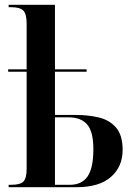

<svg xmlns="http://www.w3.org/2000/svg" viewBox="-20 -780 555 800"><path d="M16 0V-10H27Q64 -10 77.5 -23.5Q91 -37 91 -77V-481H14V-491H91V-682Q91 -722 77 -736Q63 -750 27 -750H16V-760H209V-491H341V-481H209V-301H297Q348 -301 392 -290.5Q436 -280 463.5 -248.5Q491 -217 491 -155Q491 -86 442.5 -43Q394 0 299 0ZM271 -10Q321 -10 345 -45Q369 -80 369 -158Q369 -232 343 -261.5Q317 -291 267 -291H209V-10Z"/></svg>

Font: Noto Serif Display Condensed SemiBold
Style: Regular
Weight: 600
Width: 3
Designer: Monotype Design Team
Foundry: Monotype Imaging Inc.
Version: Version 2.009